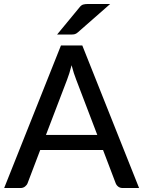

<svg xmlns="http://www.w3.org/2000/svg" viewBox="-20 -947 722 967"><path d="M680.5 0H598.5Q584.5 0 575.5 -7Q566.5 -14 562.5 -24.5L499 -191.5H182.5L119 -24.5Q115.5 -15 106 -7.5Q96.5 0 83 0H1L287 -718H394.5ZM470 -267.5 363.5 -546.5Q352 -575 340.5 -618.5Q329.5 -575 318 -546L211.5 -267.5ZM338 -773H267.5L380.5 -910Q389 -921 398.5 -924Q408 -927 425 -927H535L372 -784Q364 -777 356.8 -775Q349.5 -773 338 -773Z"/></svg>

Font: Verano Sans Medium
Style: Regular
Weight: 500
Designer: Lukasz Dziedzic with Adam Twardoch and Botio Nikoltchev
Foundry: tyPoland Lukasz Dziedzic
Version: Version 3.001;December 28, 2019;FontCreator 12.0.0.2547 64-b